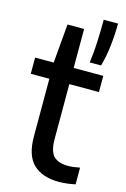

<svg xmlns="http://www.w3.org/2000/svg" viewBox="-124 -865 610 933"><g transform="rotate(15 181.0 -399.0)"><path d="M270 9.5Q187.5 9.5 142 -33.2Q96.5 -76 96.5 -173V-462.5H3V-544H96.5L113.5 -740H197V-544H346V-462.5H197V-187.5Q197 -125 220.5 -101Q244 -77 294 -77Q318.5 -77 352.5 -84V0Q334 4 312.5 6.8Q291 9.5 270 9.5ZM265.5 -590Q273 -644.5 275.2 -700Q277.5 -755.5 277.5 -808H349.5Q349.5 -753.5 343 -696Q336.5 -638.5 322.5 -590Z"/></g></svg>

Font: Encode Sans SmCnd Md
Style: Regular
Weight: 500
Width: 4
Designer: Multiple Designers
Foundry: Impallari Type
Version: Version 3.002; ttfautohint (v1.8.3) -l 8 -r 50 -G 200 -x 14 